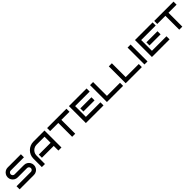

<svg xmlns="http://www.w3.org/2000/svg" viewBox="599 -2485 4419 4419"><g transform="rotate(-45 2808.5 -276.0)"><path d="M675 -162Q675 -117 653.5 -80.5Q632 -44 595 -22Q558 0 513 0H46V-100H513Q539 -100 557.5 -118Q576 -136 576 -162Q576 -188 557.5 -206.5Q539 -225 513 -225H207Q163 -225 126.5 -247Q90 -269 68 -306Q46 -343 46 -388Q46 -432 68 -469Q90 -506 126.5 -528Q163 -550 207 -550H638V-451H207Q182 -451 163.5 -432.5Q145 -414 145 -388Q145 -362 163.5 -343.5Q182 -325 207 -325H513Q558 -325 595 -303Q632 -281 653.5 -244Q675 -207 675 -162Z M1408 0H1308V-151H923V-253H1308V-451H1048Q999 -451 959 -427Q919 -403 895 -363.5Q871 -324 871 -275V0H770V-275Q770 -332 791.5 -382.5Q813 -433 851.5 -471Q890 -509 940.5 -530.5Q991 -552 1048 -552H1408Z M1856 0H1756V-451H1491V-550H2120V-451H1856Z M2777 0H2203V-552H2777V-451H2304V-101H2777ZM2713 -228H2351V-329H2713Z M3414 0H2888V-550H2988V-100H3414Z M4025 0H3499V-550H3599V-100H4025Z M4209 0H4110V-550H4209Z M4927 0H4353V-552H4927V-451H4454V-101H4927ZM4863 -228H4501V-329H4863Z M5342 0H5242V-451H4977V-550H5606V-451H5342Z"/></g></svg>

Font: Bruno Ace SC
Style: Regular
Weight: 400
Version: Version 1.100; ttfautohint (v1.8.4.7-5d5b);gftools[0.9.27]